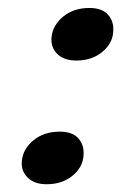

<svg xmlns="http://www.w3.org/2000/svg" viewBox="-20 -455 350 482"><path d="M97 7.5Q65.5 7.5 48.8 -9.8Q32 -27 35 -52Q38 -81.5 64.2 -103Q90.5 -124.5 130 -124.5Q162.5 -124.5 177.5 -106.8Q192.5 -89 189.5 -62.5Q187 -34 161.2 -13.2Q135.5 7.5 97 7.5ZM171.5 -303Q140 -303 123.2 -320.2Q106.5 -337.5 109.5 -362.5Q112.5 -392 138.8 -413.5Q165 -435 204.5 -435Q237 -435 252 -417.2Q267 -399.5 264 -373Q261.5 -344.5 235.8 -323.8Q210 -303 171.5 -303Z"/></svg>

Font: Fraunces 9pt S050
Style: Italic
Weight: 400
Italic angle: -16°
Version: Version 1.000; ttfautohint (v1.8.3)